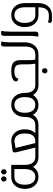

<svg xmlns="http://www.w3.org/2000/svg" viewBox="1228 -1938 954 3449"><g transform="rotate(-90 1704.5 -214.0)"><path d="M391.1 -432.1H251Q179.2 -432.1 142.6 -377Q110.4 -328.1 110.4 -244.1Q110.4 -161.1 143.6 -111.3Q180.7 -56.2 251 -56.2Q322.3 -56.2 358.9 -111.3Q391.1 -160.6 391.1 -244.1ZM611.3 -56.2V0H606.4Q488.3 0 429.2 -97.2Q370.6 0 251 0Q150.9 0 91.3 -71.3Q35.2 -138.7 35.2 -243.2Q35.2 -348.6 90.8 -416.5Q149.9 -488.3 250 -488.3H466.8V-244.1Q466.8 -160.2 499 -111.3Q535.6 -56.2 606.9 -56.2ZM246.6 -587.4Q231.9 -572.8 212.9 -572.8Q194.3 -572.8 180.7 -586.9Q167 -600.6 167 -621.6Q167 -642.6 181.6 -656.7Q195.8 -671.4 214.8 -671.4Q233.9 -671.4 247.6 -656.7Q261.2 -642.6 261.2 -622.1Q261.2 -601.6 246.6 -587.4ZM375 -587.4Q360.4 -572.8 341.3 -572.8Q322.3 -572.8 308.6 -586.9Q294.9 -600.6 294.9 -621.6Q294.9 -642.6 309.6 -656.7Q324.2 -671.4 343.3 -671.4Q361.8 -671.4 375.5 -656.7Q389.6 -642.6 389.6 -622.1Q389.6 -601.6 375 -587.4Z M890.6 -56.2Q1030.8 -56.6 1030.8 -244.1Q1030.8 -327.1 999 -376Q962.9 -430.7 893.1 -432.1L770.5 -411.1L858.4 -56.2ZM1195.8 -56.2V0H598.1V-56.2H777.8L693.4 -397.9Q689.5 -412.6 689.5 -424.3Q689.5 -448.2 705.1 -459.5Q710.9 -463.9 724.6 -466.3L890.6 -488.3Q991.2 -488.3 1050.3 -417Q1106 -350.1 1106 -244.6Q1106 -124.5 1036.6 -56.2Z M1543.5 -56.2Q1684.1 -56.2 1684.1 -244.1Q1684.1 -327.6 1651.4 -377Q1614.7 -432.1 1543.5 -432.1Q1473.1 -432.1 1436.5 -377Q1402.8 -327.1 1402.8 -244.1Q1402.8 -160.2 1435.1 -111.3Q1471.7 -56.2 1543.5 -56.2ZM1903.8 -56.2V0H1898.9Q1780.8 0 1721.7 -97.2Q1663.1 0 1542.5 0Q1423.8 0 1365.2 -97.7Q1306.2 0 1188 0H1183.1V-56.2H1187Q1258.8 -56.2 1294.9 -111.3Q1327.6 -160.2 1327.6 -244.1V-244.6Q1327.6 -349.6 1383.8 -417Q1443.4 -488.3 1543.5 -488.3Q1644.5 -488.3 1703.6 -417Q1759.3 -350.1 1759.3 -244.6V-244.1Q1759.3 -160.2 1791.5 -111.3Q1828.1 -56.2 1899.9 -56.2Z M2457.5 -56.2V0H1894V-56.2H2285.2Q2272.9 -110.8 2272.9 -195.3V-281.2Q2272.9 -367.2 2247.6 -399.4Q2221.2 -432.1 2140.6 -432.1Q2086.4 -432.1 2062.5 -419.4Q2024.9 -400.4 2015.6 -361.8Q1965.8 -370.6 1965.8 -401.9Q1965.8 -443.8 2014.6 -464.4Q2071.3 -488.3 2147.9 -488.3Q2254.4 -488.3 2301.3 -452.6Q2348.1 -417 2348.1 -324.7V-190.4Q2348.1 -101.1 2356.9 -56.2ZM2189.5 147.9Q2174.8 162.1 2156.2 162.1Q2137.2 162.1 2123.5 148.4Q2109.9 134.3 2109.9 113.3Q2109.9 92.3 2124.5 78.1Q2139.2 64 2157.7 64Q2176.8 64 2190.4 78.1Q2204.1 92.3 2204.1 112.8Q2204.1 133.8 2189.5 147.9Z M2639.6 -670.9Q2663.1 -670.9 2683.6 -663.1Q2668 -607.9 2668 -506.3V-243.7Q2667.5 -138.7 2612.3 -71.8Q2553.7 -0.5 2452.1 0H2448.2V-56.2H2452.1Q2592.8 -56.2 2592.8 -244.1V-618.2Q2592.8 -647.5 2604.5 -659.2Q2616.2 -670.9 2639.6 -670.9Z M2876 -663.1Q2859.9 -607.9 2859.9 -506.3V-52.7Q2859.9 -23.4 2848.1 -12.2Q2836.4 0 2813 0Q2789.6 0 2769 -8.3Q2784.7 -63.5 2784.7 -165V-618.2Q2784.7 -647.5 2796.4 -659.2Q2808.1 -671.4 2831.5 -671.4Q2855 -671.4 2876 -663.1Z M3297.9 -244.1Q3297.9 -328.1 3265.1 -377Q3228.5 -432.1 3157.7 -432.1Q3087.4 -432.1 3050.3 -377Q3017.1 -327.1 3017.1 -244.1Q3017.1 -160.2 3049.3 -111.3Q3085.9 -56.2 3157.7 -56.2H3297.9ZM3373 0Q3372.6 104.5 3317.9 170.9Q3258.8 242.2 3158.2 242.7H3074.2Q3028.8 242.7 3017.6 215.8Q3015.6 210.9 3015.6 205.6Q3015.6 189 3036.6 167.5Q3059.1 186.5 3088.4 186.5H3157.7Q3297.4 186.5 3297.9 0H3156.7Q3056.6 0 2997.6 -72.3Q2941.9 -139.6 2941.9 -245.1Q2941.9 -349.6 2998 -417Q3057.6 -488.3 3157.7 -488.3Q3258.3 -488.3 3317.4 -417Q3373 -350.1 3373 -245.1Z"/></g></svg>

Font: Sukar
Style: Regular
Weight: 400
Designer: Dario Muhafara - Ghiath Alsory
Foundry: Dario Muhafara - Ghiath Alsory
Version: Version 1.00 March 17, 2016, initial release